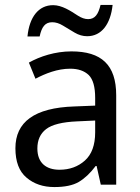

<svg xmlns="http://www.w3.org/2000/svg" viewBox="-20 -755 571 785"><path d="M272 -544.9C205.6 -544.9 143.1 -524.4 98.1 -499L125 -433.1C166 -454.6 214.8 -474.1 267.1 -474.1C299.8 -474.1 324.7 -465.3 342.8 -448.2C360.4 -430.7 369.1 -399.4 369.1 -355V-323.2L284.2 -319.8C120.1 -314.5 43 -255.9 43 -148.9C43 -94.2 58.1 -54.2 88.4 -28.8C118.7 -2.9 156.7 9.8 202.1 9.8C244.6 9.8 278.3 2.9 302.2 -11.2C326.2 -25.4 349.1 -46.9 371.1 -76.2H375L392.1 0H455.1V-365.2C455.1 -490.2 394.5 -544.9 272 -544.9ZM369.1 -213.9C369.1 -162.1 355 -123.5 327.1 -98.6C299.3 -73.7 264.6 -61 223.1 -61C169.9 -61 132.8 -87.9 132.8 -147.9C132.8 -182.1 144.5 -208.5 168.5 -227.1C192.4 -245.6 234.9 -256.3 295.9 -258.8L369.1 -262.2ZM391.1 -734.9C381.8 -696.3 368.2 -676.8 340.3 -676.8C327.1 -676.8 313 -681.6 297.9 -691.4C268.1 -710.9 232.9 -733.9 197.3 -733.9C137.7 -733.9 100.1 -685.5 92.3 -606H142.1C150.4 -644.5 164.1 -664.1 193.4 -664.1C207.5 -664.1 222.2 -659.7 237.3 -650.4C252.4 -641.1 268.6 -631.3 285.2 -621.6C301.8 -611.8 318.8 -606.9 336.4 -606.9C395 -606.9 432.1 -656.2 440.4 -734.9Z"/></svg>

Font: Avrile Sans
Style: Regular
Weight: 400
Designer: Monotype Design Team, Google (font), Stefan Peev (BGR Cyrillic), Cristiano Sobral (main changes)
Foundry: The Avrile Sans Project Authors
Version: Version 3.110